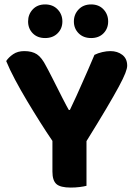

<svg xmlns="http://www.w3.org/2000/svg" viewBox="-20 -841 609 868"><path d="M555 -544Q555 -532 546.5 -510Q538 -488 517 -449Q496 -410 460.5 -350Q425 -290 371 -203V-1Q360 2 340.5 4.5Q321 7 300 7Q253 7 235 -9Q217 -25 217 -65V-204Q191 -242 161 -289.5Q131 -337 102 -385.5Q73 -434 48 -481Q23 -528 8 -565Q19 -582 39.5 -596Q60 -610 90 -610Q125 -610 147 -595.5Q169 -581 189 -541Q191 -538 199 -522.5Q207 -507 217.5 -486.5Q228 -466 240 -442Q252 -418 262.5 -397.5Q273 -377 281 -362Q289 -347 291 -344H296Q312 -377 325.5 -407Q339 -437 352 -466.5Q365 -496 378.5 -526.5Q392 -557 407 -593Q423 -601 442.5 -605.5Q462 -610 479 -610Q511 -610 533 -593Q555 -576 555 -544ZM262 -744Q262 -712 240.5 -690.5Q219 -669 184 -669Q149 -669 128 -690.5Q107 -712 107 -744Q107 -776 128 -798.5Q149 -821 184 -821Q219 -821 240.5 -798.5Q262 -776 262 -744ZM469 -744Q469 -712 448 -690.5Q427 -669 392 -669Q357 -669 335.5 -690.5Q314 -712 314 -744Q314 -776 335.5 -798.5Q357 -821 392 -821Q427 -821 448 -798.5Q469 -776 469 -744Z"/></svg>

Font: Baloo Bhaina 2
Style: Bold
Weight: 700
Designer: Yesha Goshar, Manish Minz, Shuchita Grover and Ek Type
Foundry: Ek Type
Version: Version 1.640;hotconv 1.0.111;makeotfexe 2.5.65597; ttfautoh